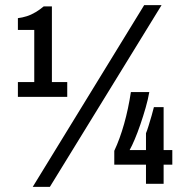

<svg xmlns="http://www.w3.org/2000/svg" viewBox="-20 -719 754 751"><path d="M108 12 544 -699H612L175 12ZM50 -340V-398H114V-602H50V-648Q67 -650 84.5 -655.5Q102 -661 119.5 -671.5Q137 -682 151 -694H183V-398H243V-340ZM551 0V-75H427V-129Q449 -176 465.5 -234.5Q482 -293 492 -359H564Q559 -330 549.5 -297Q540 -264 529 -232Q518 -200 507 -174Q496 -148 487 -132H551V-198Q555 -207 561 -226.5Q567 -246 573 -266.5Q579 -287 582 -300H620V-132H654V-75H620V0Z"/></svg>

Font: Archivo SemiBold Condensed
Style: Regular
Weight: 600
Width: 3
Version: Version 2.001